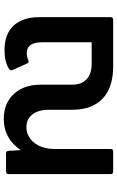

<svg xmlns="http://www.w3.org/2000/svg" viewBox="179 -787 620 1018"><g transform="rotate(90 489.0 -278.0)"><path d="M890 -568Q903 -568 903 -555V-13Q903 0 890 0H793Q781 0 780 -13L776 -78Q715 12 611 12Q528 12 478.5 -41Q429 -94 429 -183V-351Q429 -400 400 -427Q371 -454 318 -454H204V-195Q204 -152 218 -131Q232 -110 262 -110Q282 -110 299 -118L307 -120Q313 -120 316 -113L351 -35Q353 -29 353 -28Q353 -22 347 -17Q310 8 245 8Q161 8 116 -40Q71 -88 71 -177V-555Q71 -568 84 -568H332Q444 -568 503 -512Q562 -456 562 -351V-228Q562 -172 586.5 -140Q611 -108 654 -108Q703 -108 736.5 -149Q770 -190 770 -260V-555Q770 -568 783 -568Z"/></g></svg>

Font: LINE Seed Sans TH App
Style: Bold
Weight: 700
Designer: Dalton Maag Ltd | Thai characters by Cadson Demak Co.,Ltd.
Foundry: Dalton Maag Ltd
Version: Version 1.003